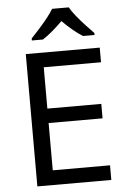

<svg xmlns="http://www.w3.org/2000/svg" viewBox="-62 -988 679 1032"><g transform="rotate(-5 278.0 -472.0)"><path d="M496 0H97V-714H496V-635H187V-412H478V-334H187V-79H496ZM349 -944Q361 -922 383.5 -894.5Q406 -867 430.5 -840.5Q455 -814 474 -795V-784H412Q386 -800 358 -823.5Q330 -847 303 -874Q276 -847 249 -824Q222 -801 196 -784H136V-795Q155 -815 178.5 -841Q202 -867 224 -894.5Q246 -922 259 -944Z"/></g></svg>

Font: Noto Sans Sogdian
Style: Regular
Weight: 400
Designer: Monotype Design Team
Foundry: Monotype Imaging Inc.
Version: Version 2.002; ttfautohint (v1.8.4.7-5d5b)